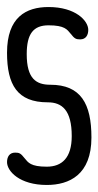

<svg xmlns="http://www.w3.org/2000/svg" viewBox="-20 -273 280 546"><path d="M0 -123C0 -32 29 18 116 18C156 18 184 40 184 114C184 176 156 201 113 201C67 201 60 189 50 177C39 163 35 161 23 161C7 161 0 173 0 188C0 214 36 253 113 253C177 253 240 224 240 118C240 22 210 -32 123 -32C83 -32 56 -49 56 -119C56 -177 75 -201 118 -201C164 -201 171 -189 181 -177C192 -163 196 -161 208 -161C224 -161 231 -173 231 -188C231 -214 195 -253 118 -253C54 -253 0 -224 0 -123Z"/></svg>

Font: Ekmelos
Style: Regular
Weight: 500
Designer: Thomas Richter (thomas-richter@aon.at)
Version: Version 2.58